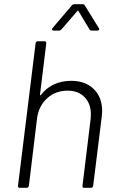

<svg xmlns="http://www.w3.org/2000/svg" viewBox="-20 -897 561 917"><path d="M468 -366Q468 -358 466 -340L425 -10Q423 0 414 0H382Q372 0 374 -10L413 -330Q414 -337 414 -351Q414 -402 384 -433Q354 -464 303 -464Q245 -464 205 -427.5Q165 -391 157 -332L118 -10Q116 0 107 0H75Q70 0 67.5 -3Q65 -6 66 -10L150 -690Q150 -694 153 -697Q156 -700 161 -700H193Q197 -700 199.5 -697Q202 -694 201 -690L171 -445Q171 -439 175 -443Q200 -476 237 -493.5Q274 -511 320 -511Q388 -511 428 -471.5Q468 -432 468 -366ZM231 -763 323 -871Q328 -877 336 -877H373Q383 -877 385 -871L452 -763Q454 -759 454 -758Q454 -751 444 -751H419Q409 -751 407 -757L355 -844Q354 -846 352 -846Q350 -846 349 -844L274 -757Q270 -751 261 -751H236Q230 -751 228.5 -754.5Q227 -758 231 -763Z"/></svg>

Font: Barlow Light
Style: Italic
Weight: 300
Italic angle: -7°
Designer: Jeremy Tribby
Foundry: Tribby Type
Version: Version 1.408